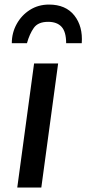

<svg xmlns="http://www.w3.org/2000/svg" viewBox="-20 -842 388 862"><path d="M57.5 0 133 -557H241L165.5 0ZM200 -821.5Q275 -821.5 313.8 -772.5Q352.5 -723.5 347 -648H277Q277 -699 256.5 -721.5Q236 -744 196 -744Q151 -744 131.8 -716.8Q112.5 -689.5 101 -648H33Q33 -694.5 54.8 -734Q76.5 -773.5 114.2 -797.5Q152 -821.5 200 -821.5Z"/></svg>

Font: Merriweather Sans Italic
Style: Regular
Weight: 400
Italic angle: -7.5°
Designer: Eben Sorkin
Foundry: Eben Sorkin
Version: Version 1.008; ttfautohint (v1.7.19-72a1) -l 8 -r 50 -G 200 